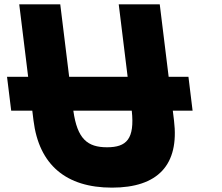

<svg xmlns="http://www.w3.org/2000/svg" viewBox="-20 -845 1017 880"><path d="M316.1 -337.9H583.9C597.8 -208 560.3 -170 470.6 -170C380.9 -170 334.1 -208 316.1 -337.9ZM772 -337.9H862.7L843.7 -493.1H753L712.2 -825H524.2L565 -493.1H297L256.2 -825H68.2L109 -493.1H12.2L31.3 -337.9H128L133.5 -293C158.6 -89 283.3 15 493.3 15C703.3 15 802.6 -89 777.5 -293Z"/></svg>

Font: Hussar
Style: BdOpOblOne
Weight: 700
Foundry: Cannot Into Space Fonts
Version: Version 2.00